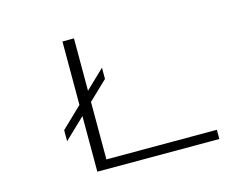

<svg xmlns="http://www.w3.org/2000/svg" viewBox="-97 -848 1244 997"><g transform="rotate(-15 525.0 -350.0)"><path d="M200 -253 310.5 -359V-700H372.5V-418.5L473.5 -515.5V-455L372.5 -358.5V-49.5H966.5V0H310.5V-299L200 -193.5Z"/></g></svg>

Font: League Mono Extended UltraLight
Style: Regular
Weight: 200
Width: 9
Designer: Tyler Finck
Foundry: The League of Moveable Type / Tyler Finck
Version: Version 2.210